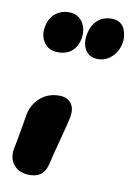

<svg xmlns="http://www.w3.org/2000/svg" viewBox="-87 -806 610 887"><g transform="rotate(10 217.5 -362.5)"><path d="M333 -556.2Q292.5 -556.2 273.7 -586.7Q254.9 -617.2 264.2 -663.1Q272 -703.1 297.9 -727.1Q323.7 -751 366.2 -751Q387.2 -751 402.6 -741Q418 -731 424.8 -715.6Q431.6 -700.2 434.1 -681.6Q436.5 -663.1 432.1 -646Q425.3 -608.4 397.7 -582.3Q370.1 -556.2 333 -556.2ZM145 -555.2Q101.1 -555.2 79.6 -587.6Q58.1 -620.1 66.9 -662.1Q74.2 -701.2 100.8 -723.6Q127.4 -746.1 166 -746.1Q197.3 -746.1 216.8 -727.8Q236.3 -709.5 241.9 -684.6Q247.6 -659.7 242.2 -633.8Q235.8 -599.1 211.7 -577.1Q187.5 -555.2 145 -555.2ZM116.2 25.9Q64.9 25.9 40 -5.6Q15.1 -37.1 23.9 -82Q34.2 -133.3 43.5 -188.5Q52.7 -243.7 53.2 -247.1Q63.5 -296.4 99.6 -327.6Q135.7 -358.9 188 -358.9Q224.1 -358.9 243.2 -335.2Q262.2 -311.5 253.9 -268.1Q250.5 -247.6 226.3 -157.2Q202.1 -66.9 198.2 -45.9Q184.1 25.9 116.2 25.9Z"/></g></svg>

Font: Shantell Sans Irregular Bouncy
Style: Italic
Weight: 800
Italic angle: -11.31°
Designer: Stephen Nixon, Anya Danilova, Shantell Martin
Foundry: Arrow Type
Version: Version 1.006;[9816181b4]